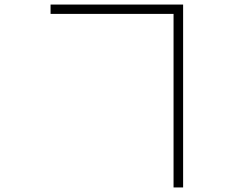

<svg xmlns="http://www.w3.org/2000/svg" viewBox="-20 -776 1040 843"><path d="M202 -756H784V47H742V-715H202Z"/></svg>

Font: Merged Yaku Han JP ExtraLight
Style: Regular
Weight: 250
Designer: Ryoko NISHIZUKA 西塚涼子 (kana, bopomofo & ideographs); Paul D. Hunt (Latin, Greek & Cyrillic); Sandoll Communications 산돌커뮤니
Foundry: Adobe
Version: Version 2.004